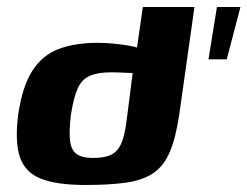

<svg xmlns="http://www.w3.org/2000/svg" viewBox="-20 -525 705 547"><path d="M223 2Q142 2 96.5 -16Q51 -34 36.5 -78Q22 -122 32 -200Q44 -280 72.5 -324Q101 -368 147.5 -385.5Q194 -403 258 -403Q278 -403 300.5 -401Q323 -399 344 -395.5Q365 -392 381 -386.5Q397 -381 404 -374L366 -360L387 -505H534L491 -201Q481 -132 463.5 -91.5Q446 -51 415.5 -31Q385 -11 338 -4.5Q291 2 223 2ZM243 -75Q269 -75 286 -80Q303 -85 313.5 -97Q324 -109 330.5 -130Q337 -151 341 -184L358 -317Q353 -317 342.5 -317.5Q332 -318 320.5 -318.5Q309 -319 298 -319Q260 -319 237 -309.5Q214 -300 202 -274.5Q190 -249 182 -198Q176 -147 180 -121Q184 -95 200 -85Q216 -75 243 -75ZM574 -356 598 -505H665L626 -356Z"/></svg>

Font: Genos Thin
Style: Bold Italic
Weight: 700
Italic angle: -8°
Version: Version 1.010